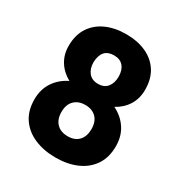

<svg xmlns="http://www.w3.org/2000/svg" viewBox="-163 -806 888 937"><g transform="rotate(30 281.0 -338.0)"><path d="M406.7 -348.6Q454.6 -325.2 481.9 -283.7Q509.3 -242.2 509.3 -186Q509.3 -121.6 479.5 -78.1Q449.7 -34.7 398.2 -12.7Q346.7 9.3 280.8 9.3Q215.3 9.3 163.1 -12.7Q110.8 -34.7 80.6 -78.1Q50.3 -121.6 50.3 -186Q50.3 -242.2 77.9 -283.7Q105.5 -325.2 153.3 -348.6Q111.3 -371.6 87.9 -409.2Q64.5 -446.8 64.5 -495.1Q64.5 -557.1 92.3 -599.4Q120.1 -641.6 168.7 -663.3Q217.3 -685.1 280.3 -685.1Q343.8 -685.1 392.1 -663.3Q440.4 -641.6 467.8 -599.4Q495.1 -557.1 495.1 -495.1Q495.1 -446.3 471.7 -408.7Q448.2 -371.1 406.7 -348.6ZM280.3 -565.9Q212.4 -565.9 209.5 -486.8Q209.5 -450.7 228 -428.2Q246.6 -405.8 280.8 -405.8Q315.4 -405.8 333.3 -428.2Q351.1 -450.7 351.1 -486.8Q351.1 -522.9 333 -544.4Q314.9 -565.9 280.3 -565.9ZM280.8 -110.4Q320.3 -110.4 342.3 -133.8Q364.3 -157.2 364.3 -198.7Q364.3 -240.2 341.6 -263.2Q318.8 -286.1 279.8 -286.1Q241.2 -286.1 218.3 -263.2Q195.3 -240.2 195.3 -198.7Q195.3 -157.2 218 -133.8Q240.7 -110.4 280.8 -110.4Z"/></g></svg>

Font: Robert Sans Black
Style: Regular
Weight: 900
Designer: Christian Robertson (extended by Adam Twardoch)
Foundry: Google
Version: Version 12.135;April 2, 2019;FontCreator 11.5.0.2425 64-bit;